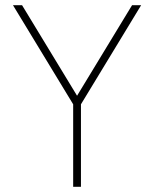

<svg xmlns="http://www.w3.org/2000/svg" viewBox="-20 -720 594 740"><path d="M524 -700 292 -318V0H262V-318L30 -700H65L277 -351L489 -700Z"/></svg>

Font: Urbanist
Style: Regular
Weight: 400
Designer: Corey Hu
Foundry: Corey Hu
Version: Version 1.2; befe77262ef67d88f1d94aa3d2e49ef1327b4483